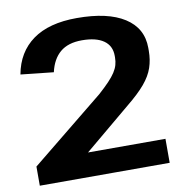

<svg xmlns="http://www.w3.org/2000/svg" viewBox="-80 -785 814 859"><g transform="rotate(-10 327.0 -355.0)"><path d="M32 -87 365 -357Q394 -383 413 -403Q432 -423 443 -440Q454 -457 458.5 -473Q463 -489 463 -507V-514Q463 -560 428.5 -584Q394 -608 330 -608Q267 -608 231 -577.5Q195 -547 182 -489L33 -505Q51 -604 124.5 -657Q198 -710 325 -710Q465 -710 541 -661.5Q617 -613 617 -523V-510Q617 -469 605 -433.5Q593 -398 563.5 -363Q534 -328 481 -285L178 -32L131 -109H622V0H32Z"/></g></svg>

Font: Pathway Extreme 72pt
Style: Bold
Weight: 700
Designer: Eduardo Rodriguez Tunni
Foundry: Eduardo Rodriguez Tunni
Version: Version 1.001;gftools[0.9.26]